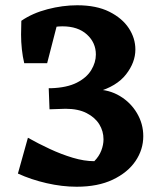

<svg xmlns="http://www.w3.org/2000/svg" viewBox="-20 -690 611 729"><path d="M271 19Q216 19 157 5.5Q98 -8 48 -31L86 -167Q125 -145 169 -124.5Q213 -104 256.5 -91Q300 -78 338 -78Q356 -96 364.5 -118Q373 -140 373 -161Q373 -192 357 -218Q341 -244 309 -260.5Q277 -277 229 -277L168 -275L165 -355H173L335 -358L344 -350Q394 -350 435 -325.5Q476 -301 500 -260.5Q524 -220 524 -173Q524 -122 494.5 -78.5Q465 -35 408.5 -8Q352 19 271 19ZM159 -450H72Q66 -475 63 -503Q60 -531 60 -558.5Q60 -586 61 -611L200 -609ZM181 -278 173 -355Q234 -357 271.5 -376Q309 -395 326.5 -424Q344 -453 344 -483Q344 -528 310 -559Q276 -590 217 -590Q189 -590 159 -581.5Q129 -573 98 -555L61 -611Q103 -640 160.5 -655Q218 -670 273 -670Q346 -670 395 -645.5Q444 -621 469 -583Q494 -545 494 -502Q494 -453 458.5 -407.5Q423 -362 349 -341V-325Z"/></svg>

Font: Eczar SemiBold
Style: Regular
Weight: 600
Designer: Vaibhav Singh
Foundry: Rosetta Type Foundry
Version: Version 2.000